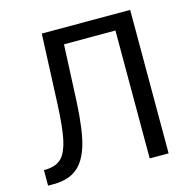

<svg xmlns="http://www.w3.org/2000/svg" viewBox="-104 -815 917 919"><g transform="rotate(-15 354.0 -355.5)"><path d="M620.1 -710.9V0H526.4V-633.8H271.5L258.8 -352.1Q251.5 -210.4 229.7 -139.2Q208 -67.9 166 -34.4Q124 -1 53.7 0H22.9V-76.7L42.5 -77.6Q87.9 -81.1 112.3 -107.2Q136.7 -133.3 149.4 -190.4Q162.1 -247.6 167.5 -366.2L182.1 -710.9Z"/></g></svg>

Font: Mardoto
Style: Regular
Weight: 400
Designer: Christian Robertson, Vahan Hovhannisyan
Foundry: Google
Version: Version 1.000